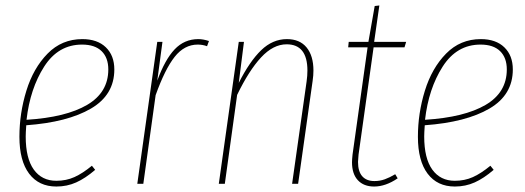

<svg xmlns="http://www.w3.org/2000/svg" viewBox="-20 -672 1920 702"><path d="M76 -214Q74 -186 74 -173Q74 -93 103.5 -52Q133 -11 186 -11Q222 -11 252 -24.5Q282 -38 316 -66L328 -51Q292 -20 258.5 -5Q225 10 186 10Q122 10 86.5 -37Q51 -84 51 -172Q51 -258 76.5 -340.5Q102 -423 154 -476Q206 -529 281 -529Q336 -529 367 -499Q398 -469 398 -418Q398 -325 312.5 -275Q227 -225 76 -214ZM77 -234Q221 -243 298.5 -288.5Q376 -334 376 -418Q376 -461 351.5 -485Q327 -509 280 -509Q193 -509 141.5 -428.5Q90 -348 77 -234Z M744 -522 737 -503Q721 -509 703 -509Q654 -509 618.5 -464Q583 -419 549 -324L504 0H482L555 -519H574L555 -377Q583 -454 618.5 -491.5Q654 -529 705 -529Q723 -529 744 -522Z M1126 -414Q1126 -396 1123 -376L1070 0H1048L1101 -374Q1104 -395 1104 -414Q1104 -510 1028 -510Q979 -510 934.5 -462Q890 -414 847 -325L802 0H780L853 -519H872L853 -369Q893 -448 935 -488.5Q977 -529 1029 -529Q1076 -529 1101 -498.5Q1126 -468 1126 -414Z M1291 -107Q1289 -87 1289 -80Q1289 -45 1304.5 -27.5Q1320 -10 1349 -10Q1369 -10 1387 -16.5Q1405 -23 1425 -35L1434 -20Q1390 10 1348 10Q1310 10 1288.5 -13Q1267 -36 1267 -79Q1267 -87 1269 -107L1324 -499H1253L1255 -519H1327L1350 -650L1367 -652L1348 -519H1465L1459 -499H1346Z M1533 -214Q1531 -186 1531 -173Q1531 -93 1560.5 -52Q1590 -11 1643 -11Q1679 -11 1709 -24.5Q1739 -38 1773 -66L1785 -51Q1749 -20 1715.5 -5Q1682 10 1643 10Q1579 10 1543.5 -37Q1508 -84 1508 -172Q1508 -258 1533.5 -340.5Q1559 -423 1611 -476Q1663 -529 1738 -529Q1793 -529 1824 -499Q1855 -469 1855 -418Q1855 -325 1769.5 -275Q1684 -225 1533 -214ZM1534 -234Q1678 -243 1755.5 -288.5Q1833 -334 1833 -418Q1833 -461 1808.5 -485Q1784 -509 1737 -509Q1650 -509 1598.5 -428.5Q1547 -348 1534 -234Z"/></svg>

Font: Fira Sans Extra Condensed Thin
Style: Italic
Weight: 250
Width: 3
Italic angle: -8°
Designer: Carrois Corporate & Edenspiekermann AG
Foundry: Carrois Corporate GbR & Edenspiekermann AG
Version: Version 4.203